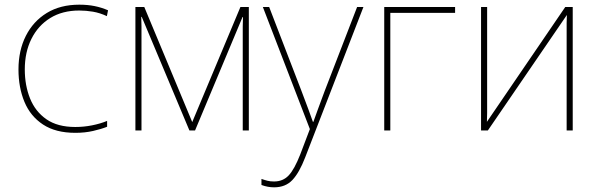

<svg xmlns="http://www.w3.org/2000/svg" viewBox="-20 -558 2560 821"><path d="M302 10Q218 10 164 -25.5Q110 -61 84.5 -122.5Q59 -184 59 -261Q59 -342 90.5 -404.5Q122 -467 180 -502.5Q238 -538 319 -538Q355 -538 384.5 -532Q414 -526 442 -514L437 -489Q407 -503 377.5 -508Q348 -513 319 -513Q247 -513 195 -481Q143 -449 114.5 -392Q86 -335 86 -261Q86 -193 108.5 -137Q131 -81 178.5 -48Q226 -15 302 -15Q338 -15 373.5 -22Q409 -29 438 -41V-16Q413 -6 378 2Q343 10 302 10Z M1044 -528V0H1018V-406Q1018 -427 1018 -445Q1018 -463 1019 -485H1017L814 0H790L586 -486H584Q585 -464 585 -445.5Q585 -427 585 -403V0H559V-528H597L802 -36L1008 -528Z M1104 -528H1131L1268 -172Q1286 -124 1298.5 -91Q1311 -58 1318 -37H1320Q1328 -59 1339.5 -91Q1351 -123 1368 -168L1507 -528H1534L1285 115Q1260 180 1230.5 211.5Q1201 243 1152 243Q1125 243 1098 233V207Q1112 212 1124 215Q1136 218 1152 218Q1190 218 1214.5 192Q1239 166 1264 102L1305 -6Z M1926 -528V-503H1649V0H1623V-528Z M2063 -114Q2063 -89 2063 -74.5Q2063 -60 2062 -37L2397 -528H2429V0H2403V-426Q2403 -447 2403 -459.5Q2403 -472 2404 -494L2066 0H2037V-528H2063Z"/></svg>

Font: Noto Sans Thin
Style: Regular
Weight: 100
Designer: Monotype Design Team
Foundry: Monotype Imaging Inc.
Version: Version 2.007